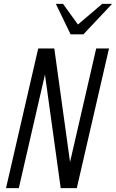

<svg xmlns="http://www.w3.org/2000/svg" viewBox="-20 -970 598 990"><path d="M11 0 177 -720H260L344 -114L336 -112L476 -720H542L376 0H293L209 -606L217 -608L77 0ZM344 -793 268 -950H305L404 -813H346L507 -950H558L410 -793Z"/></svg>

Font: Instrument Sans Condensed
Style: Italic
Weight: 400
Width: 3
Italic angle: -13°
Designer: Rodrigo Fuenzalida
Foundry: fragTYPE
Version: Version 1.000;gftools[0.9.28]